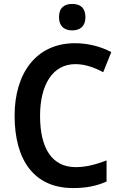

<svg xmlns="http://www.w3.org/2000/svg" viewBox="-20 -943 614 973"><path d="M346 -923C306 -923 279 -904 279 -856C279 -809 307 -789 346 -789C385 -789 413 -809 413 -856C413 -904 386 -923 346 -923ZM362 -618C413 -618 460 -600 503 -577L544 -679C489 -708 425 -724 360 -724C162 -724 54 -570 54 -357C54 -131 153 10 350 10C417 10 468 0 520 -23V-130C467 -110 418 -96 364 -96C243 -96 183 -192 183 -356C183 -512 246 -618 362 -618Z"/></svg>

Font: Noto Sans Thai SemCond SemBd
Style: Regular
Weight: 600
Width: 4
Designer: Monotype Design Team
Foundry: Monotype Imaging Inc.
Version: Version 2.002